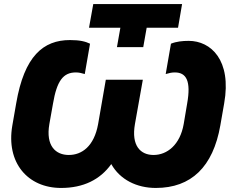

<svg xmlns="http://www.w3.org/2000/svg" viewBox="-20 -914 1138 949"><path d="M282 15C392 15 475 -26 530 -103C573 -26 656 15 750 15C925 15 1033 -89 1069 -294L1088 -403C1126 -617 1022 -712 913 -712C882 -712 852 -709 825 -698L799 -548C816 -553 829 -556 844 -556C901 -556 925 -514 905 -402L888 -301C870 -198 806 -148 739 -148C675 -148 628 -193 647 -301L686 -520H503L465 -301C445 -190 384 -148 320 -148C256 -148 205 -192 224 -301L242 -402C261 -514 292 -556 355 -556C369 -556 383 -553 399 -548L425 -698C402 -709 375 -716 326 -716C194 -716 100 -637 60 -403L41 -294C9 -110 117 15 282 15ZM558 -681H688L705 -777H860L880 -894H441L420 -777H575Z"/></svg>

Font: Fixel Display 20240404 ExBold
Style: Italic
Weight: 800
Italic angle: -10°
Designer: AlfaBravo + MacPaw
Foundry: Kyrylo Tkachov, Marchela Mozhyna, Serhii Makarenko, Maria Weinstein, Zakhar Kryvoshyya
Version: Version 1.211;Glyphs 3.2 (3225)